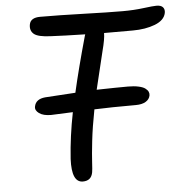

<svg xmlns="http://www.w3.org/2000/svg" viewBox="-52 -761 790 824"><g transform="rotate(-5 343.0 -349.0)"><path d="M272 13.2Q223.1 13.2 228 -87.9Q234.4 -184.1 254.9 -287.1Q168.9 -283.2 161.1 -283.2Q127.4 -283.2 109.6 -296.1Q91.8 -309.1 95.2 -325.2Q101.1 -356.9 142.1 -360.8Q261.2 -368.7 272.9 -369.1Q296.4 -472.2 334 -606Q334.5 -607.4 335.4 -610.6Q336.4 -613.8 336.9 -615.2Q244.1 -617.2 189 -620.1Q134.3 -622.1 116.7 -637Q99.1 -651.9 104 -678.2Q109.4 -707 150.9 -707Q231.9 -707 338.9 -703.6Q445.8 -700.2 505.9 -700.2Q554.7 -700.2 596.2 -705.6Q637.7 -710.9 651.9 -710.9Q671.9 -710.9 679.9 -701.4Q688 -691.9 685.1 -676.8Q678.7 -645.5 637.5 -629.6Q596.2 -613.8 542 -613.8H418Q418 -587.9 404.8 -538.1Q401.9 -525.9 365.2 -374Q455.1 -376 500 -376Q526.4 -376 545.4 -371.8Q564.5 -367.7 574 -360.6Q583.5 -353.5 586.9 -345.9Q590.3 -338.4 588.9 -330.1Q585.9 -313.5 569.8 -303.7Q553.7 -293.9 526.9 -293.9Q418.5 -293.9 348.1 -291Q333.5 -215.8 326.9 -157Q320.3 -98.1 318.6 -65.9Q316.9 -33.7 314.9 -22.9Q308.6 13.2 272 13.2Z"/></g></svg>

Font: Shantell Sans Normal
Style: Italic
Weight: 400
Italic angle: -11.31°
Designer: Stephen Nixon, Anya Danilova, Shantell Martin
Foundry: Arrow Type
Version: Version 1.006;[559af2be0]